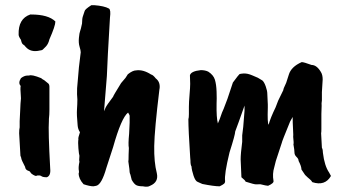

<svg xmlns="http://www.w3.org/2000/svg" viewBox="-20 -683 1342 742"><path d="M100 -627Q167 -627 194 -600Q194 -583 171 -531Q167 -514 158 -504L145 -491Q140 -488 135 -488Q99 -479 79 -502Q75 -508 69.5 -511Q64 -514 61 -529Q52 -542 52 -549Q50 -611 97 -627ZM92 -391Q102 -396 139 -381Q143 -377 151 -373L167 -360Q171 -356 171 -347V-259Q171 -239 169 -223V-217Q166 -176 174 -32Q177 -4 161 2Q144 2 139 -3Q135 -5 132 -5H125L119 -3Q116 -3 108 -7.5Q100 -12 97.5 -17Q95 -22 89 -23Q78 -27 77 -38Q63 -65 62.5 -70Q62 -75 59 -81L54 -168Q54 -183 56 -191V-215Q57 -226 58 -255.5Q59 -285 61 -303Q59 -329 59 -338Q59 -347 60 -351Q49 -362 61 -381Q74 -391 86 -391Z M393 -389 382 -253 388 -267Q392 -276 417 -309Q417 -312 448 -362L465 -382L474 -396Q493 -411 506 -411Q533 -415 564 -395Q571 -394 582 -380Q599 -367 597 -343Q597 -341 596 -337Q577 -181 576 -118.5Q575 -56 586 -14Q594 21 560 35Q551 41 532 37Q515 37 506.5 32.5Q498 28 489 12L484 -8Q480 -16 480 -30L476 -59Q477 -61 477 -85L478 -111Q475 -125 479 -166L481 -209V-234Q482 -237 475 -248Q449 -228 417 -114L391 -34Q373 30 352 35L341 37Q327 37 303 29Q284 8 284 -13Q286 -17 285 -22Q282 -35 287 -58Q286 -61 286 -66L287 -81Q285 -86 283 -109.5Q281 -133 283 -145Q281 -149 289 -172Q281 -184 280 -199Q276 -240 277.5 -260.5Q279 -281 279 -299Q277 -317 278 -342L285 -423L292 -481Q292 -488 287.5 -502.5Q283 -517 285 -537Q287 -557 289.5 -562.5Q292 -568 297 -592Q297 -612 301 -622L307 -640Q308 -647 333 -663H344Q383 -660 401 -650Q409 -645 405 -615Q403 -573 402 -563Q401 -553 397 -476Q393 -399 393 -389Z M1134 -61Q1134 -69 1126 -76.5Q1118 -84 1118 -93.5Q1118 -103 1114 -125Q1116 -129 1113 -154Q1114 -156 1112.5 -183Q1111 -210 1111 -231L1101 -213Q1069 -135 1069 -131L1046 -61L1040 -37Q1032 -11 1037 16Q1039 25 1016 35Q1010 35 986 29Q978 29 970.5 29.5Q963 30 929 19Q929 15 913 2L910 -67Q910 -89 916 -135V-160L920 -193L925 -255V-275Q898 -198 889 -175Q889 -163 867 -94Q846 -8 850 17Q850 23 846.5 26.5Q843 30 829 37Q807 37 762 28L744 20Q735 17 728 -4Q721 -25 720 -40Q716 -45 716 -63L715 -75Q708 -182 708 -222Q710 -228 710 -242V-270Q710 -288 712.5 -317Q715 -346 715 -359L714 -392Q718 -408 756 -412Q773 -412 785 -406Q805 -393 810.5 -375Q816 -357 817 -329Q818 -301 817 -282Q816 -228 822 -206Q828 -218 838 -248Q840 -250 859 -301L880 -364Q903 -395 905.5 -396.5Q908 -398 921 -399Q936 -400 955.5 -391.5Q975 -383 976.5 -382.5Q978 -382 994 -372Q1001 -366 1007 -349Q1013 -332 1013 -321Q1015 -281 1015 -279V-267Q1013 -207 1018 -201Q1025 -227 1045 -268L1055 -294L1075 -335Q1074 -338 1086 -363L1096 -394Q1105 -425 1146 -443Q1154 -443 1184 -432Q1204 -432 1220 -405Q1227 -394 1227 -376Q1227 -372 1224 -327V-295Q1222 -283 1223 -274L1222 -243V-184Q1222 -172 1221 -168L1224 -112Q1228 -105 1228 -92Q1234 -42 1252 -16L1259 -3Q1236 37 1187 21Q1183 14 1176.5 9Q1170 4 1159 -7Q1159 -8 1145 -28Q1145 -40 1134 -61Z"/></svg>

Font: Caveat Brush
Style: Regular
Weight: 400
Designer: Pablo Impallari
Foundry: Creative Lab NY
Version: Version 1.096; ttfautohint (v1.3)